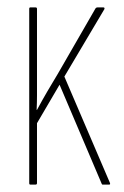

<svg xmlns="http://www.w3.org/2000/svg" viewBox="-20 -499 336 519"><path d="M62 0Q59 0 59 -4V-475Q59 -479 62 -479H76Q80 -479 80 -475V-321Q80 -301 80 -281Q80 -261 80 -241.5Q80 -222 79 -202H80Q94 -228 108 -252Q122 -276 136 -299L238 -476Q240 -479 244 -479H259Q264 -479 262 -474L154 -292L277 -5Q279 0 275 0H257Q256 0 255 -2L141 -270L80 -166V-4Q80 0 76 0Z"/></svg>

Font: Sofia Sans Extra Condensed Thin
Style: Regular
Weight: 250
Version: Version 4.100